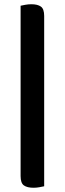

<svg xmlns="http://www.w3.org/2000/svg" viewBox="-20 -702 305 904"><path d="M188 -627V175Q179 177 165.5 179.5Q152 182 138 182Q108 182 92.5 171Q77 160 77 127V-675Q86 -677 99.5 -679.5Q113 -682 128 -682Q157 -682 172.5 -671Q188 -660 188 -627Z"/></svg>

Font: Baloo Bhaijaan 2 SemiBold
Style: Regular
Weight: 600
Designer: Sanskriti Dholi, Noopur Datye and Ek Type
Foundry: Ek Type
Version: Version 1.700